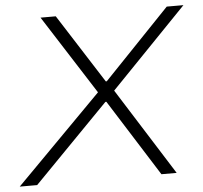

<svg xmlns="http://www.w3.org/2000/svg" viewBox="-84 -738 837 791"><g transform="rotate(-5 334.5 -343.0)"><path d="M-34 0 321 -359 112 -686H175L357 -401H361L634 -686H703L388 -360L615 0H552L352 -317H348L38 0Z"/></g></svg>

Font: Archivo SemiBold Thin
Style: Italic
Weight: 250
Italic angle: -10°
Version: Version 2.001